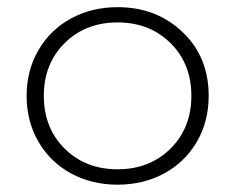

<svg xmlns="http://www.w3.org/2000/svg" viewBox="-20 -500 655 535"><path d="M307.6 -480Q416 -480 488.8 -410.6Q561.5 -341.3 561.5 -232.9Q561.5 -161.1 528.1 -104.2Q494.6 -47.4 436.8 -16.4Q378.9 14.6 307.6 14.6Q236.3 14.6 178.7 -16.4Q121.1 -47.4 87.6 -104.2Q54.2 -161.1 54.2 -232.9Q54.2 -304.7 87.6 -361.3Q121.1 -418 178.7 -449Q236.3 -480 307.6 -480ZM160.2 -379.9Q102.1 -322.3 102.1 -232.9Q102.1 -143.6 160.2 -85.9Q218.3 -28.3 307.6 -28.3Q397 -28.3 455.1 -85.9Q513.2 -143.6 513.2 -232.9Q513.2 -322.3 455.1 -379.9Q397 -437.5 307.6 -437.5Q218.3 -437.5 160.2 -379.9Z"/></svg>

Font: Spartan MB Light
Style: Regular
Weight: 300
Designer: Matt Bailey, Mirko Velimirovic
Foundry: Matt Bailey
Version: Version 1.005